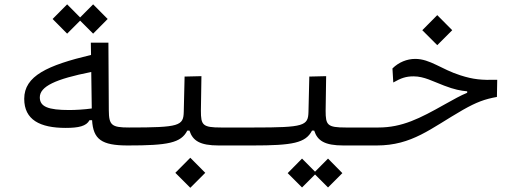

<svg xmlns="http://www.w3.org/2000/svg" viewBox="-20 -681 2384 902"><path d="M288.6 -80.1C349.6 -80.1 385.7 -88.4 400.4 -116.2H412.6C418 -26.4 457 2.4 580.1 2.4C613.3 2.4 622.1 -13.2 622.1 -44.9C622.1 -73.7 613.3 -82 585.9 -82C504.4 -82 491.7 -92.8 491.2 -162.6L489.3 -480.5H406.7L407.7 -422.9C202.6 -374 93.8 -324.2 93.8 -216.8C93.8 -118.2 167.5 -80.1 288.6 -80.1ZM408.7 -342.8 411.1 -171.4C377 -166.5 334 -164.1 305.7 -164.1C206.1 -164.1 167 -179.7 167 -223.6C167 -274.9 240.7 -309.6 408.7 -342.8ZM417.5 -522.9 485.8 -591.8 417.5 -660.6 356.4 -599.1 295.4 -660.6 227.1 -591.8 295.4 -522.9 356.4 -584Z M580.1 2.4C769.5 2.4 830.1 -9.3 859.9 -67.4H870.1C885.3 -20 919.4 2.4 1007.3 2.4H1166C1189.5 2.4 1207 -7.8 1207 -44.9C1207 -67.9 1196.8 -82 1171.9 -82H1018.6C931.6 -82 923.8 -93.3 923.8 -160.6L926.3 -323.2L847.2 -321.3L843.3 -155.8C841.8 -89.8 823.2 -82 585.9 -82ZM874 201.2 944.3 130.9 874 60.1 803.7 130.9Z M1166 2.4C1355.5 2.4 1416 -9.3 1445.8 -67.4H1456.1C1471.2 -20 1505.4 2.4 1593.3 2.4H1752C1775.4 2.4 1793 -7.8 1793 -44.9C1793 -67.9 1782.7 -82 1757.8 -82H1604.5C1517.6 -82 1509.8 -93.3 1509.8 -160.6L1512.2 -323.2L1433.1 -321.3L1429.2 -155.8C1427.7 -89.8 1409.2 -82 1171.9 -82ZM1521 199.7 1588.4 132.3 1521 64 1460 125.5 1398.9 64 1331.5 132.3 1398.9 199.7 1460 138.7Z M1749.5 2.4C1916.5 2.4 2002.9 -77.6 2154.3 -164.6C2218.8 -201.2 2257.3 -215.3 2314.5 -225.6L2315.9 -306.2C2241.7 -304.2 2204.1 -307.6 2143.1 -327.1C2053.2 -355.5 2000.5 -404.3 1930.7 -404.3C1892.1 -404.3 1853 -388.7 1823.7 -359.4L1827.6 -293.5C1863.8 -314 1886.7 -322.3 1922.9 -322.3C1972.7 -322.3 2014.2 -298.3 2066.4 -278.8C2114.3 -260.3 2144 -254.9 2174.8 -252V-245.1C2142.6 -231.9 2112.8 -214.8 2068.8 -190.4C1952.1 -124.5 1869.1 -82 1757.8 -82C1735.8 -82 1723.6 -67.4 1723.6 -41C1723.6 -9.3 1733.9 2.4 1749.5 2.4ZM2034.2 -468.8 2104.5 -539.1 2034.2 -609.9 1963.9 -539.1Z"/></svg>

Font: Cascadia Mono PL SemiLight
Style: Regular
Weight: 350
Monospace: yes
Designer: Aaron Bell
Foundry: Saja Typeworks
Version: Version 2404.023